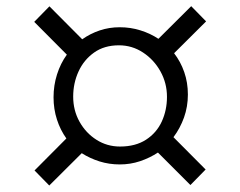

<svg xmlns="http://www.w3.org/2000/svg" viewBox="-20 -680 759 606"><path d="M189.5 -243Q170.5 -269.5 159.8 -302.5Q149 -335.5 149 -373Q149 -410.5 160 -445.2Q171 -480 191 -507.5L88 -611L136 -660L239.5 -556Q265 -574 294.8 -584Q324.5 -594 358 -594Q392 -594 423.2 -584.2Q454.5 -574.5 480 -557.5L583.5 -660.5L630.5 -612.5L529.5 -512Q550 -485.5 561.5 -452.5Q573 -419.5 573 -381.5Q573 -343.5 560.8 -309.2Q548.5 -275 527.5 -247L629 -145L581 -96L478.5 -198.5Q452.5 -181.5 422 -171.2Q391.5 -161 358 -161Q324.5 -161 294.2 -170.5Q264 -180 238 -196.5L135.5 -94.5L89 -142ZM359 -217.5Q407.5 -217.5 440.8 -239Q474 -260.5 490.5 -296.2Q507 -332 507 -374.5Q507 -417.5 486.5 -454.5Q466 -491.5 431.5 -514.2Q397 -537 355.5 -537Q309 -537 276.8 -514Q244.5 -491 227.8 -454.2Q211 -417.5 211 -375Q211 -331.5 231 -295.8Q251 -260 284.5 -238.8Q318 -217.5 359 -217.5Z"/></svg>

Font: Merriweather 36pt Light
Style: Regular
Weight: 300
Designer: Eben Sorkin
Foundry: Eben Sorkin
Version: Version 2.100